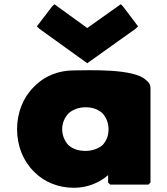

<svg xmlns="http://www.w3.org/2000/svg" viewBox="-20 -869 793 911"><path d="M306 -332C326 -349 354 -360 386 -360C417 -360 442 -352 465 -333C483 -314 495 -287 495 -256C495 -226 486 -201 466 -180C447 -164 418 -153 386 -153C352 -153 326 -162 305 -180C288 -198 275 -225 275 -256C275 -286 287 -312 306 -332ZM681 -482 673 -489C615 -546 392 -535 331 -535C258 -535 195 -509 149 -465L141 -457C90 -407 61 -335 61 -256C61 -177 90 -105 140 -56L147 -49C192 -5 257 22 331 22C395 22 451 -2 493 -38V-3L503 7H684L694 -3V-451C694 -463 690 -473 681 -482ZM635 -744 564 -838 553 -849 394 -736 238 -849 227 -838 155 -744 166 -733 394 -569 624 -733Z"/></svg>

Font: Hussar Woodtype
Style: Ultra
Weight: 900
Foundry: Cannot Into Space Fonts
Version: Version 1.07